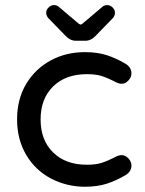

<svg xmlns="http://www.w3.org/2000/svg" viewBox="-20 -710 561 741"><path d="M232.4 -572.3 166 -640.6Q158.2 -650.4 158.2 -661.1Q158.2 -671.9 167.5 -681.2Q176.8 -690.4 188.5 -690.4Q199.2 -690.4 207 -683.6L283.2 -619.1Q289.1 -615.2 291 -615.2Q294.9 -615.2 298.8 -619.1L375 -683.6Q382.8 -690.4 393.6 -690.4Q405.3 -690.4 414.6 -681.2Q423.8 -671.9 423.8 -661.1Q423.8 -650.4 416 -640.6L349.6 -572.3Q331.1 -552.7 309.6 -552.7H272.5Q251 -552.7 232.4 -572.3ZM177.7 -20.5Q116.2 -52.7 81.1 -112.3Q45.9 -171.9 45.9 -249Q45.9 -328.1 82 -387.7Q117.2 -445.3 176.3 -477.1Q235.4 -508.8 307.6 -508.8Q356.4 -508.8 393.6 -496.6Q430.7 -484.4 467.8 -461.9Q487.3 -448.2 487.3 -426.8Q487.3 -412.1 475.6 -399.4Q463.9 -386.7 449.2 -386.7Q439.5 -386.7 427.7 -392.6Q393.6 -410.2 371.1 -417Q348.6 -423.8 315.4 -423.8Q233.4 -423.8 185.1 -376.5Q136.7 -329.1 136.7 -249Q136.7 -168.9 185.1 -121.6Q233.4 -74.2 315.4 -74.2Q348.6 -74.2 371.1 -81.1Q393.6 -87.9 427.7 -105.5Q439.5 -111.3 449.2 -111.3Q463.9 -111.3 475.6 -98.6Q487.3 -85.9 487.3 -71.3Q487.3 -49.8 467.8 -36.1Q430.7 -13.7 393.6 -1.5Q356.4 10.7 307.6 10.7Q238.3 10.7 177.7 -20.5Z"/></svg>

Font: KTXP_ComRound
Style: Medium
Weight: 500
Version: Version 1.01;May 16, 2022;FontCreator 13.0.0.2683 64-bit